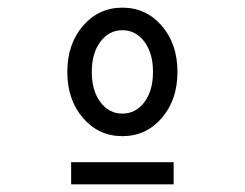

<svg xmlns="http://www.w3.org/2000/svg" viewBox="-20 -724 640 502"><path d="M403 -415.5Q362 -368 300 -368Q238 -368 197 -415.5Q156 -463 156 -536Q156 -609 197 -656.5Q238 -704 300 -704Q362 -704 403 -656.5Q444 -609 444 -536Q444 -463 403 -415.5ZM242.5 -457Q265 -427 300 -427Q335 -427 357.5 -457Q380 -487 380 -536Q380 -585 357.5 -615Q335 -645 300 -645Q265 -645 242.5 -615Q220 -585 220 -536Q220 -487 242.5 -457ZM166 -242V-300H434V-242Z"/></svg>

Font: CommitMono
Style: 450Regular
Weight: 450
Designer: Eigil Nikolajsen
Foundry: Eigil Nikolajsen
Version: Version 1.002